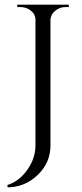

<svg xmlns="http://www.w3.org/2000/svg" viewBox="-20 -620 349 818"><path d="M273 -600V-590H260Q234 -590 215 -574Q196 -558 195 -536V0Q195 73 141 125Q86 178 12 178V168Q61 153 96 104Q131 55 131 0V-540Q129 -561 111 -575Q92 -590 66 -590H54L53 -600Z"/></svg>

Font: Cinzel(RUS BY LYAJKA)
Style: Regular
Weight: 400
Designer: Natanael Gama
Version: Version 1.001;PS 001.001;hotconv 1.0.56;makeotf.lib2.0.21325